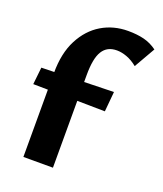

<svg xmlns="http://www.w3.org/2000/svg" viewBox="-133 -798 750 885"><g transform="rotate(20 242.5 -355.5)"><path d="M87 0V-412Q87 -509 121.5 -575.5Q156 -642 213.5 -676.5Q271 -711 343 -711Q387 -711 421 -702.5Q455 -694 485 -672L426 -569Q400 -590 374 -599.5Q348 -609 325 -609Q301 -609 283.5 -600Q266 -591 254.5 -572.5Q243 -554 237.5 -524.5Q232 -495 232 -454V0ZM15 -331 24 -415 377 -424 368 -326Z"/></g></svg>

Font: Ysabeau Office ExtraBold
Style: Regular
Weight: 800
Designer: Christian Thalmann (Catharsis Fonts)
Version: Version 2.001;gftools[0.9.30]; featfreeze: tnum,lnum,ss02